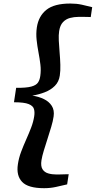

<svg xmlns="http://www.w3.org/2000/svg" viewBox="-20 -874 528 1058"><path d="M223 163Q134.5 163 101.8 128.2Q69 93.5 78.5 31.5Q83.5 -3 96.2 -37Q109 -71 124 -104.5Q139 -138 151.5 -170.5Q164 -203 168.5 -233.5Q172 -256 167.2 -273.2Q162.5 -290.5 138 -300.5Q113.5 -310.5 57 -310.5L69 -390Q125.5 -389.5 152.5 -397Q179.5 -404.5 189.2 -419Q199 -433.5 202 -455.5Q206.5 -486 202.5 -519Q198.5 -552 192 -585.8Q185.5 -619.5 181.8 -654Q178 -688.5 183 -723Q192.5 -785.5 235.8 -820Q279 -854.5 367.5 -854.5Q402 -854.5 430.5 -848.2Q459 -842 488 -834.5L480 -780Q472 -780.5 459.2 -780.8Q446.5 -781 433.5 -781Q420.5 -781 412.5 -781Q388.5 -781 365.8 -775Q343 -769 327 -752Q311 -735 306 -703Q302.5 -681 304 -650Q305.5 -619 308.5 -584.5Q311.5 -550 312.5 -516.8Q313.5 -483.5 309.5 -457.5Q304.5 -423 282.2 -400.8Q260 -378.5 227.2 -365.8Q194.5 -353 158 -347Q193 -342 221.5 -328.2Q250 -314.5 265.2 -290.8Q280.5 -267 275.5 -232.5Q272 -207 262.2 -174.5Q252.5 -142 241.5 -108Q230.5 -74 221.2 -43.5Q212 -13 208.5 9Q203.5 41.5 214.2 58.5Q225 75.5 245.8 81.5Q266.5 87.5 291 87.5Q299 87.5 312 87.2Q325 87 338 86.5Q351 86 358.5 86L350 142Q318.5 149.5 288 156.2Q257.5 163 223 163Z"/></svg>

Font: Merriweather
Style: Bold Italic
Weight: 700
Italic angle: -7.8°
Version: Version 2.101